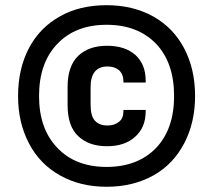

<svg xmlns="http://www.w3.org/2000/svg" viewBox="-20 -713 824 742"><path d="M211.9 -35.2Q133.8 -78.6 91.8 -159.2Q49.8 -239.3 49.8 -341.8Q49.8 -446.8 91.8 -526.9Q133.3 -606 211.9 -649.9Q287.6 -692.9 392.1 -692.9Q494.1 -692.9 573.2 -648.9Q650.4 -605 691.9 -525.9Q733.9 -445.8 733.9 -341.8Q733.9 -239.3 691.9 -159.2Q649.9 -78.6 573.2 -35.2Q494.1 8.8 392.1 8.8Q289.6 8.8 211.9 -35.2ZM584 -142.1Q652.8 -215.3 652.8 -341.8Q652.8 -469.7 584 -543Q512.7 -617.2 392.1 -617.2Q271 -617.2 201.2 -543Q130.9 -469.7 130.9 -341.8Q130.9 -215.3 201.2 -142.1Q271 -67.9 392.1 -67.9Q512.7 -67.9 584 -142.1ZM282.2 -187Q241.2 -225.1 241.2 -307.1V-377Q241.2 -457.5 282.2 -497.1Q322.8 -536.1 394 -536.1Q463.4 -536.1 503.9 -500Q543 -463.9 543 -400.9V-394H457V-397.9Q457 -424.8 440.9 -440.9Q423.3 -456.1 396 -456.1Q330.1 -456.1 330.1 -376V-308.1Q330.1 -264.6 347.2 -246.1Q363.8 -228 396 -228Q423.3 -228 440.9 -243.2Q457 -255.9 457 -284.2V-288.1H543V-283.2Q543 -220.7 502.9 -185.1Q462.9 -147.9 394 -147.9Q322.8 -147.9 282.2 -187Z"/></svg>

Font: D-DIN-PRO
Style: Bold
Weight: 700
Designer: Charles Nix
Foundry: Datto Inc.
Version: Version 1.000;hotconv 1.0.109;makeotfexe 2.5.65596